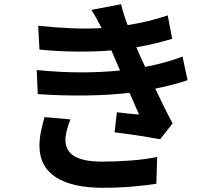

<svg xmlns="http://www.w3.org/2000/svg" viewBox="-20 -836 1040 910"><path d="M314 -270Q304 -247 297 -219.5Q290 -192 290 -174Q290 -151 299 -131.5Q308 -112 328 -98.5Q348 -85 381.5 -77.5Q415 -70 463 -70Q534 -70 603 -75.5Q672 -81 725 -92L721 35Q679 42 610 48Q541 54 466 54Q397 54 341.5 42Q286 30 247 5.5Q208 -19 187.5 -57Q167 -95 167 -146Q167 -180 175 -216.5Q183 -253 191 -281ZM869 -456Q838 -445 799 -435Q760 -425 716 -416Q735 -376 755.5 -334Q776 -292 798 -251L739 -176Q718 -180 691 -184.5Q664 -189 635 -193.5Q606 -198 577 -202Q548 -206 523 -209L534 -304Q563 -300 591 -297.5Q619 -295 639 -293L594 -396Q500 -385 386 -383.5Q272 -382 159 -390L154 -504Q266 -493 365 -493Q464 -493 549 -502L532 -541L508 -597Q435 -591 346.5 -591.5Q258 -592 167 -601L161 -714Q246 -705 320.5 -702Q395 -699 461 -703V-704Q447 -731 436.5 -750Q426 -769 413 -789L554 -816Q559 -793 567 -768Q575 -743 585 -717Q636 -725 683 -736.5Q730 -748 775 -763L796 -652Q758 -641 716.5 -630.5Q675 -620 626 -612L645 -569L668 -519Q725 -530 768.5 -542.5Q812 -555 845 -568Z"/></svg>

Font: SpoqaHanSans-Bold
Style: Regular
Weight: 700
Designer: [Spoqa Han Sans] Dong-huui Kim \uAE40 \uB3D9 \uD718   [Noto Sans] Ryoko NISHIZUKA \u897F \u585A \u6DBC \u5B50  (kana & i
Foundry: Spoqa (http://www.spoqa-han-sans.com)
Version: Version 2.000